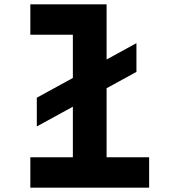

<svg xmlns="http://www.w3.org/2000/svg" viewBox="-20 -868 790 888"><path d="M473 -848V-140.8H669.7V0H120.3V-140.8H317V-707.2H120.3V-848ZM150.3 -416.1 611 -668.4V-535.5L150.3 -283.2Z"/></svg>

Font: Martian Mono VF sWd Rg
Style: Regular
Weight: 400
Width: 6
Monospace: yes
Designer: Roman Shamin
Foundry: Evil Martians
Version: Version 1.100